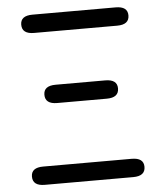

<svg xmlns="http://www.w3.org/2000/svg" viewBox="-53 -780 700 826"><g transform="rotate(-5 297.5 -367.0)"><path d="M107 0Q55 0 55 -40Q55 -79 107 -79H489Q541 -79 541 -40Q541 0 489 0ZM191 -346Q139 -346 139 -386Q139 -425 191 -425H405Q457 -425 457 -386Q457 -346 405 -346ZM118 -655Q66 -655 66 -695Q66 -734 118 -734H477Q529 -734 529 -695Q529 -655 477 -655Z"/></g></svg>

Font: Resource Han Rounded HK
Style: Regular
Weight: 400
Designer: Cyano Hao (round all glyphs); Ryoko NISHIZUKA  (kana, bopomofo & ideographs); Paul D. Hunt (Latin, Greek & Cyrillic); Sa
Foundry: Cyano Hao
Version: 0.990